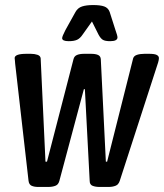

<svg xmlns="http://www.w3.org/2000/svg" viewBox="-20 -738 649 760"><path d="M131 2Q116 2 105.5 -2.5Q95 -7 93 -22L40 -486Q40 -493 39 -498.5Q38 -504 38 -508Q38 -525 85 -525H102Q117 -525 128.5 -521Q140 -517 141 -507L160 -98H166L271 -504Q274 -516 285 -520.5Q296 -525 313 -525H340Q358 -525 368 -520.5Q378 -516 379 -504L399 -98H404L507 -507Q510 -517 522.5 -521Q535 -525 552 -525H571Q592 -525 600.5 -520.5Q609 -516 609 -508Q609 -501 606 -491L454 -22Q449 -7 437 -2.5Q425 2 410 2H374Q358 2 346.5 -2.5Q335 -7 335 -22L316 -385H312L215 -22Q211 -7 199 -2.5Q187 2 171 2ZM252 -575Q226 -575 226 -587Q226 -594 239 -619L279 -691Q288 -707 305 -712.5Q322 -718 349 -718Q377 -718 392.5 -712.5Q408 -707 414 -691L437 -619Q445 -597 445 -590Q445 -575 416 -575Q396 -575 387 -580.5Q378 -586 370 -601L344 -653L307 -601Q297 -586 285 -580.5Q273 -575 252 -575Z"/></svg>

Font: Asap Condensed Condensed Medium
Style: Italic
Weight: 500
Width: 3
Italic angle: -6°
Designer: Pablo Cosgaya
Foundry: Omnibus-Type
Version: Version 3.001; ttfautohint (v1.8.4.7-5d5b)